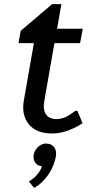

<svg xmlns="http://www.w3.org/2000/svg" viewBox="-20 -640 440 935"><path d="M233 10Q158 10 121 -34Q84 -78 96 -150L145 -430H70L81 -490L234 -620H279L258 -500H383L370 -430H245L196 -150Q188 -106 204 -83Q220 -60 255 -60Q287 -60 318 -80Q332 -89 347 -100H357L382 -40Q356 -23 337 -15Q285 10 233 10ZM146 275 121 244Q136 234 150 222Q179 193 184 169Q165 169 152.5 153Q140 137 144 114Q148 91 166 75Q184 59 203 59Q230 59 243.5 76.5Q257 94 252 123Q238 191 192 239Q171 262 146 275Z"/></svg>

Font: Scada
Style: Italic
Weight: 400
Italic angle: -10°
Designer: Jovanny Lemonad
Foundry: Jovanny Lemonad
Version: Version 4.100;PS 004.100;hotconv 1.0.88;makeotf.lib2.5.64775